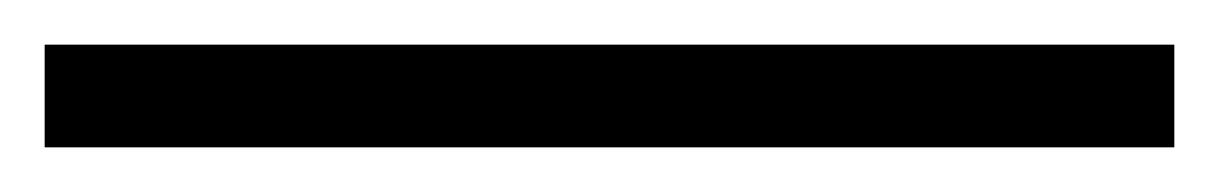

<svg xmlns="http://www.w3.org/2000/svg" viewBox="-23 -826 546 86"><path d="M503 -760V-806H-3V-760Z"/></svg>

Font: Noto Sans Myanmar UI Light
Style: Regular
Weight: 300
Designer: Monotype Design Team
Foundry: Monotype Imaging Inc.
Version: Version 2.103